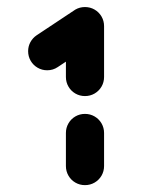

<svg xmlns="http://www.w3.org/2000/svg" viewBox="-20 -539 447 559"><path d="M227.4 0Q212.2 0 199.4 -7.4Q186.7 -14.8 179.3 -27.6Q171.9 -40.4 171.9 -55.6V-151.9Q171.9 -167 179.3 -179.8Q186.7 -192.6 199.4 -200Q212.2 -207.4 227.4 -207.4Q242.6 -207.4 255.4 -200Q268.1 -192.6 275.6 -179.8Q283 -167 283 -151.9V-55.6Q283 -40.4 275.6 -27.6Q268.1 -14.8 255.4 -7.4Q242.6 0 227.4 0ZM227.4 -518.5Q242.6 -518.5 255.4 -511.1Q268.1 -503.7 275.6 -490.9Q283 -478.1 283 -463Q283 -448.9 276.3 -436.7Q269.6 -424.4 258.1 -416.7L148.1 -343.7Q134.4 -334.4 117.4 -334.4Q102.2 -334.4 89.4 -341.9Q76.7 -349.3 69.3 -362Q61.9 -374.8 61.9 -390Q61.9 -404.1 68.5 -416.3Q75.2 -428.5 86.7 -436.3L196.7 -509.3Q210.7 -518.5 227.4 -518.5ZM227.4 -259.3Q212.2 -259.3 199.4 -266.7Q186.7 -274.1 179.3 -286.9Q171.9 -299.6 171.9 -314.8V-463Q171.9 -478.1 179.3 -490.9Q186.7 -503.7 199.4 -511.1Q212.2 -518.5 227.4 -518.5Q242.6 -518.5 255.4 -511.1Q268.1 -503.7 275.6 -490.9Q283 -478.1 283 -463V-314.8Q283 -299.6 275.6 -286.9Q268.1 -274.1 255.4 -266.7Q242.6 -259.3 227.4 -259.3Z"/></svg>

Font: 26F Galaxy Hebrew Black
Style: Regular
Weight: 900
Designer: C₂₉H₂₅N₃O₅
Version: Version 1.000